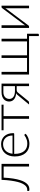

<svg xmlns="http://www.w3.org/2000/svg" viewBox="1354 -1902 723 3474"><g transform="rotate(-90 1715.0 -164.5)"><path d="M487.5 0H439.5V-459.5H238.5Q233.5 -361 221.8 -288.2Q210 -215.5 194 -163.8Q178 -112 158 -79Q138 -46 116.2 -27Q94.5 -8 72 -1Q49.5 6 27.5 6Q15.5 6 6.5 4Q-2.5 2 -2.5 -2V-32.5H19.5Q37.5 -32.5 56.2 -39.8Q75 -47 93.5 -66Q112 -85 129 -118Q146 -151 159.8 -202.8Q173.5 -254.5 183.8 -327Q194 -399.5 198.5 -497.5H487.5Z M1000.5 -299Q1000.5 -339 989.2 -370.8Q978 -402.5 957.5 -424.5Q937 -446.5 908.8 -458.2Q880.5 -470 846.5 -470Q808 -470 777.5 -458Q747 -446 724.8 -423.5Q702.5 -401 689 -369.5Q675.5 -338 671 -299ZM668.5 -268.5V-259Q668.5 -203 681.5 -160.5Q694.5 -118 718.5 -89.2Q742.5 -60.5 776.5 -46Q810.5 -31.5 852.5 -31.5Q890 -31.5 917.5 -39.8Q945 -48 963.8 -58.2Q982.5 -68.5 993.5 -76.8Q1004.5 -85 1009.5 -85Q1016 -85 1019.5 -80L1032.5 -64Q1020.5 -49 1000.8 -36Q981 -23 956.8 -13.8Q932.5 -4.5 904.8 1Q877 6.5 849 6.5Q798 6.5 756 -11.2Q714 -29 684 -63Q654 -97 637.8 -146.2Q621.5 -195.5 621.5 -259Q621.5 -312.5 636.8 -357.8Q652 -403 680.8 -435.8Q709.5 -468.5 751.2 -487Q793 -505.5 846 -505.5Q888 -505.5 924 -491Q960 -476.5 986.5 -448.8Q1013 -421 1028.2 -380.5Q1043.5 -340 1043.5 -287.5Q1043.5 -276.5 1040.5 -272.5Q1037.5 -268.5 1030.5 -268.5Z M1559 -461H1351V0H1303V-461H1095V-497.5H1559Z M1893.5 -255V-464.5H1787Q1752 -464.5 1728.2 -454.5Q1704.5 -444.5 1689.8 -429Q1675 -413.5 1668.8 -394.5Q1662.5 -375.5 1662.5 -357Q1662.5 -333 1672.2 -314Q1682 -295 1700.5 -282Q1719 -269 1745.5 -262Q1772 -255 1805 -255ZM1940 -497.5V0H1893.5V-223.5H1833.5Q1821 -223.5 1812.2 -222Q1803.5 -220.5 1796.8 -217Q1790 -213.5 1784.5 -208.2Q1779 -203 1773 -195L1627.5 -17Q1622.5 -8.5 1615.2 -4.2Q1608 0 1595 0H1562L1730.5 -204Q1744 -225.5 1767 -233Q1726 -236 1697.2 -247.5Q1668.5 -259 1650.2 -276.2Q1632 -293.5 1623.8 -315.2Q1615.5 -337 1615.5 -361.5Q1615.5 -385.5 1624.5 -409.8Q1633.5 -434 1653.8 -453.5Q1674 -473 1706.5 -485.2Q1739 -497.5 1785.5 -497.5Z M2842.5 -36.5V161.5Q2842.5 177.5 2827.5 177.5H2800V0H2104V-497.5H2152V-36.5H2404V-497.5H2451.5V-36.5H2703.5V-497.5H2751.5V-36.5Z M3350 -497.5V0H3302.5V-401Q3302.5 -408 3303 -416Q3303.5 -424 3304.5 -432Q3301 -425 3297.8 -419.2Q3294.5 -413.5 3291 -409Q3290 -408 3277 -390.2Q3264 -372.5 3242.8 -344.5Q3221.5 -316.5 3194.8 -281Q3168 -245.5 3140.5 -208.5Q3075.5 -122 2993 -12Q2990 -7.5 2985.2 -3.8Q2980.5 0 2975 0H2947.5V-497.5H2995.5V-96.5Q2995.5 -89.5 2995 -81.5Q2994.5 -73.5 2993.5 -65.5Q2996.5 -72.5 3000 -78.2Q3003.5 -84 3006.5 -88.5Q3007 -89.5 3020.2 -107Q3033.5 -124.5 3054.8 -152.8Q3076 -181 3102.5 -216.5Q3129 -252 3157 -289Q3222 -375.5 3304.5 -485Q3307.5 -490 3312.2 -493.8Q3317 -497.5 3322.5 -497.5Z"/></g></svg>

Font: Lato 2
Style: Regular
Weight: 300
Designer: Lukasz Dziedzic with Adam Twardoch and Botio Nikoltchev
Foundry: tyPoland Lukasz Dziedzic
Version: Version 2.015; 2015-08-06; http://www.latofonts.com/